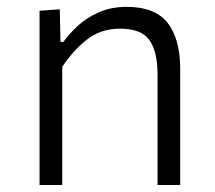

<svg xmlns="http://www.w3.org/2000/svg" viewBox="-20 -526 612 546"><path d="M92.5 0V-495.5L150 -499.5L152 -406.5H160Q175.5 -428.5 200.5 -451.8Q225.5 -475 260.5 -490.8Q295.5 -506.5 340.5 -506.5Q421 -506.5 456.8 -460.8Q492.5 -415 492.5 -329V0H428V-315Q428 -379 405 -411.8Q382 -444.5 321.5 -444.5Q266 -444.5 226 -412.5Q186 -380.5 157 -335.5V0Z"/></svg>

Font: Commissioner Light
Style: Regular
Weight: 300
Designer: Kostas Bartsokas
Foundry: Kostas Bartsokas
Version: Version 1.000; ttfautohint (v1.8.3)